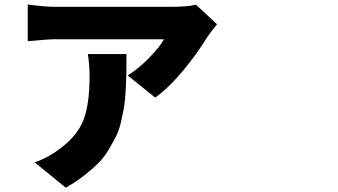

<svg xmlns="http://www.w3.org/2000/svg" viewBox="-20 -787 1540 874"><path d="M379.9 -541H555.7Q555.7 -536.1 555.7 -527.3Q555.7 -476.6 555.2 -450.7Q554.7 -424.8 552.2 -377.9Q549.8 -331.1 545.4 -304.2Q541 -277.3 531.7 -235.8Q522.5 -194.3 508.8 -167.5Q495.1 -140.6 474.1 -105Q453.1 -69.3 425.8 -42.5Q398.4 -15.6 361.3 13.2Q324.2 42 279.3 67.4L137.7 -47.9Q198.2 -68.4 252 -109.4Q333 -169.9 360.4 -241.7Q387.7 -313.5 387.7 -441.4Q387.7 -493.2 379.9 -541ZM872.1 -765.6 967.8 -676.8Q932.6 -632.8 922.9 -617.2Q878.9 -544.9 814 -466.3Q749 -387.7 686.5 -342.8L561.5 -443.4Q613.3 -476.6 660.6 -525.4Q708 -574.2 726.6 -608.4H233.4Q199.2 -608.4 106.4 -599.6V-766.6Q181.6 -755.9 233.4 -755.9H752Q835.9 -755.9 872.1 -765.6Z"/></svg>

Font: Bpmf Zihi Sans Heavy
Style: Heavy
Weight: 900
Foundry: But Ko
Version: Version 1.320